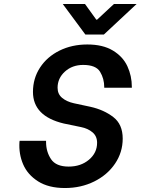

<svg xmlns="http://www.w3.org/2000/svg" viewBox="-20 -938 708 967"><path d="M78 -223 79 -229H212V-223Q212 -174 237 -136.5Q262 -99 326 -99Q387 -99 428 -133.5Q469 -168 469 -219Q469 -252 446 -271.5Q423 -291 388 -298L301 -316Q146 -353 146 -475Q146 -543 181.5 -597.5Q217 -652 279.5 -683Q342 -714 420 -714Q498 -714 548.5 -683.5Q599 -653 621.5 -604.5Q644 -556 644 -500V-496H505V-499Q505 -542 484 -576.5Q463 -611 399 -611Q344 -611 307 -577.5Q270 -544 270 -496Q270 -464 293 -445Q316 -426 352 -418L436 -400Q503 -385 550.5 -348.5Q598 -312 598 -240Q598 -171 559.5 -114Q521 -57 454.5 -24Q388 9 307 9Q225 9 172 -24.5Q119 -58 96.5 -110.5Q74 -163 78 -223ZM408 -918 465 -839H469L554 -918H668L503 -764H410L296 -918Z"/></svg>

Font: Be Vietnam SemiBold
Style: Italic
Weight: 600
Italic angle: -9.556°
Designer: Gabriel Lam
Foundry: TypeRant
Version: Version 3.000